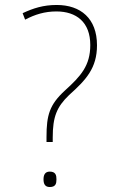

<svg xmlns="http://www.w3.org/2000/svg" viewBox="-20 -744 482 772"><path d="M167 -173H192V-191C192 -274 208 -314 258 -362C326 -423 370 -470 370 -562C370 -670 304 -724 208 -724C154 -724 114 -711 71 -691L81 -665C121 -686 160 -698 207 -698C287 -698 343 -655 343 -563C343 -480 305 -438 241 -380C179 -323 167 -281 167 -193ZM155 -23C155 -6 160 8 180 8C204 8 207 -6 207 -23C207 -39 204 -54 180 -54C160 -54 155 -39 155 -23Z"/></svg>

Font: Noto Sans Gurmukhi SemiCondensed Thin
Style: Regular
Weight: 100
Width: 4
Designer: Jelle Bosma - Monotype Design Team
Foundry: Monotype Imaging Inc.
Version: Version 2.004